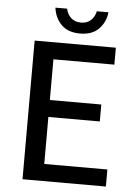

<svg xmlns="http://www.w3.org/2000/svg" viewBox="-56 -861 639 904"><g transform="rotate(5 263.0 -409.0)"><path d="M468.8 -655.3V-575.2H180.7V-382.8H423.8V-302.7H180.7V-80.6H479V0H85V-655.3ZM224.1 -818.4Q229.5 -793 247.1 -775.9Q264.6 -758.8 294.4 -758.8Q324.2 -758.8 341.8 -775.9Q359.4 -793 364.7 -818.4H419.9Q414.1 -770.5 382.8 -738.8Q351.6 -707 294.4 -707Q237.3 -707 206.1 -738.8Q174.8 -770.5 168.9 -818.4Z"/></g></svg>

Font: Varta SemiBold
Style: Regular
Weight: 600
Designer: Joana Correia, Viktoriya Grabowska, Eben Sorkin
Foundry: Sorkin Type
Version: Version 1.003; ttfautohint (v1.3) -l 8 -r 24 -G 200 -x 12 -H